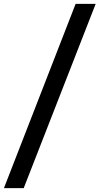

<svg xmlns="http://www.w3.org/2000/svg" viewBox="-101 -760 513 990"><path d="M-80.7 210 288.9 -740H392.3L21.3 210Z"/></svg>

Font: Georama
Style: Italic
Weight: 400
Width: 2
Italic angle: -9°
Designer: Jean-Baptiste Levee
Foundry: Production Type
Version: Version 1.000